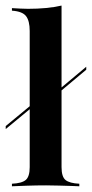

<svg xmlns="http://www.w3.org/2000/svg" viewBox="-24 -651 321 671"><path d="M-4 -200V-210.5L135.5 -325.8V-315.3ZM138.7 -291.1V-301.6L277.4 -417.7V-407.3ZM17.7 0V-8.9Q52.4 -10.5 66.1 -22.2Q79.8 -33.9 79.8 -66.9V-542.7Q79.8 -578.2 66.9 -594.8Q54 -611.3 17.7 -613.7V-622.6Q32.3 -621.8 46.8 -621Q61.3 -620.2 74.2 -620.2Q107.3 -620.2 136.7 -623Q166.1 -625.8 191.1 -631.5V-66.9Q191.1 -33.1 205.2 -21.8Q219.4 -10.5 253.2 -8.9V0Q241.9 -0.8 223.4 -1.2Q204.8 -1.6 182.3 -2.4Q159.7 -3.2 137.1 -3.2Q104 -3.2 69.4 -2Q34.7 -0.8 17.7 0Z"/></svg>

Font: Playfair 144pt
Style: Bold
Weight: 700
Version: Version 2.001;gftools[0.9.30]